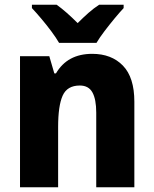

<svg xmlns="http://www.w3.org/2000/svg" viewBox="-20 -786 646 806"><path d="M367 -560Q448 -560 496 -510.5Q544 -461 544 -359V0H384V-313Q384 -369 368 -398Q352 -427 315 -427Q262 -427 243 -384.5Q224 -342 224 -253V0H64V-550H187L208 -478H215Q263 -560 367 -560ZM228 -606Q216 -627 195.5 -654.5Q175 -682 153 -708Q131 -734 114 -752V-766H218Q240 -750 261 -731.5Q282 -713 306 -689Q330 -713 351.5 -732Q373 -751 396 -766H499V-752Q482 -734 460.5 -708Q439 -682 418.5 -655Q398 -628 385 -606Z"/></svg>

Font: Noto Sans Khmer UI SemiCondensed ExtraBold
Style: Regular
Weight: 800
Width: 4
Designer: Danh Hong and the Monotype Design Team
Foundry: Monotype Imaging Inc.
Version: Version 2.002; ttfautohint (v1.8.4.7-5d5b)